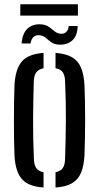

<svg xmlns="http://www.w3.org/2000/svg" viewBox="-20 -848 451 875"><path d="M46 -140.5Q44.5 -169.5 44 -209.8Q43.5 -250 43.5 -294.2Q43.5 -338.5 44 -381.5Q44.5 -424.5 46 -459.5Q50 -533.5 79.5 -567.8Q109 -602 178.5 -607V-537Q155 -532 145 -518Q135 -504 134 -478Q133 -439.5 132 -396Q131 -352.5 130.8 -306.8Q130.5 -261 131.5 -214.5Q132.5 -168 134.5 -122.5Q135.5 -96 145.5 -81.8Q155.5 -67.5 178.5 -63V6.5Q108.5 2 79 -32.8Q49.5 -67.5 46 -140.5ZM233 6.5V-63Q256.5 -68 266 -82Q275.5 -96 276.5 -121Q278 -166.5 279 -210.8Q280 -255 280.2 -299.2Q280.5 -343.5 279.5 -388.2Q278.5 -433 276.5 -479.5Q275.5 -505 265.8 -519Q256 -533 233 -537V-607Q280.5 -603.5 308.2 -587.2Q336 -571 349.2 -539.5Q362.5 -508 365 -459.5Q366.5 -427.5 367.2 -387Q368 -346.5 368 -303.2Q368 -260 367.2 -218Q366.5 -176 365 -140.5Q362.5 -92 349.2 -60.5Q336 -29 308 -12.8Q280 3.5 233 6.5ZM293 -729.5H334Q333 -685.5 309.8 -664.2Q286.5 -643 249.5 -644.5Q228 -645.5 214.5 -655Q201 -664.5 189.8 -674.5Q178.5 -684.5 163 -687Q146 -690 134.2 -680.8Q122.5 -671.5 119.5 -650H78.5Q82.5 -698 106.8 -719Q131 -740 169 -737Q184.5 -735.5 195.5 -729.8Q206.5 -724 215.2 -716.2Q224 -708.5 233 -702.2Q242 -696 253 -694.5Q272 -692 282.2 -702.8Q292.5 -713.5 293 -729.5ZM72.5 -828.5H335V-777H72.5Z"/></svg>

Font: Big Shoulders Stencil Text Thin Medium
Style: Regular
Weight: 500
Version: Version 2.001